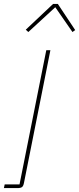

<svg xmlns="http://www.w3.org/2000/svg" viewBox="-95 -763 405 983"><path d="M-71 181H5L142 -506H163L28 172Q25 189 18 194.5Q11 200 -6 200H-75ZM37 -611 177 -743H201L290 -609L276 -599L188 -726L50 -599Z"/></svg>

Font: IBM Plex Sans Condensed Thin
Style: Italic
Weight: 100
Width: 3
Italic angle: -11°
Designer: Mike Abbink, Paul van der Laan, Pieter van Rosmalen
Foundry: Bold Monday
Version: Version 1.3